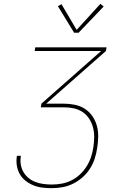

<svg xmlns="http://www.w3.org/2000/svg" viewBox="-20 -982 640 1002"><path d="M250 0Q225 0 200.5 -3Q176 -6 154 -15Q132 -24 113.5 -38.5Q95 -53 83.5 -73Q72 -93 68 -117.5Q64 -142 68 -167Q68 -167 68.5 -167.5Q69 -168 69 -169H89Q89 -168 89 -167.5Q89 -167 89 -167Q85 -145 88.5 -123.5Q92 -102 102.5 -84Q113 -66 129 -53Q145 -40 164.5 -32.5Q184 -25 206 -22Q228 -19 250 -19Q275 -19 301 -23.5Q327 -28 351.5 -40Q376 -52 396.5 -71Q417 -90 431.5 -113Q446 -136 454.5 -161Q463 -186 467 -212Q471 -238 471.5 -265Q472 -292 465.5 -316.5Q459 -341 445.5 -362Q432 -383 411.5 -397Q391 -411 365.5 -416.5Q340 -422 313 -422H193L196 -441L508 -716H161L164 -735H536L533 -716L221 -441H313Q343 -441 371.5 -435Q400 -429 423 -414Q446 -399 462 -376Q478 -353 485.5 -325.5Q493 -298 492.5 -268Q492 -238 487 -209Q483 -181 474 -153.5Q465 -126 449 -101Q433 -76 410 -56Q387 -36 360.5 -23Q334 -10 305.5 -5Q277 0 250 0ZM367 -811 282 -950 301 -960 380 -826 504 -962 521 -948 390 -811Z"/></svg>

Font: Iosevka Curly ThExObl
Style: Regular
Weight: 100
Width: 7
Italic angle: -9°
Monospace: yes
Designer: Belleve Invis
Foundry: Belleve Invis
Version: Version 11.1.0; ttfautohint (v1.8.3)